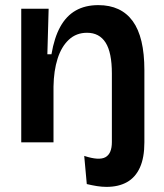

<svg xmlns="http://www.w3.org/2000/svg" viewBox="-20 -556 639 750"><path d="M396 174Q378 174 359 171Q340 168 319 163L309 53Q367 72 392 58Q417 44 417 -1V-28H544V0Q544 60 526.5 98.5Q509 137 476 155.5Q443 174 396 174ZM63 0V-307V-522H170L165 -344H181Q192 -409 215.5 -451.5Q239 -494 276 -515Q313 -536 364 -536Q453 -536 498.5 -473.5Q544 -411 544 -282V0H417V-269Q417 -351 392.5 -389.5Q368 -428 320 -428Q278 -428 249 -401Q220 -374 205 -327Q190 -280 189 -218V0Z"/></svg>

Font: Bricolage Grotesque 36pt SemiBold
Style: Regular
Weight: 600
Designer: Mathieu Triay
Foundry: Atelier Triay
Version: Version 1.001;gftools[0.9.33.dev8+g029e19f]